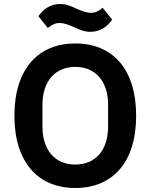

<svg xmlns="http://www.w3.org/2000/svg" viewBox="-20 -927 752 959"><path d="M431 -768C482 -768 517 -795 540 -829L493 -888C472 -871 457 -863 434 -863C411 -863 389 -872 359 -885C335 -896 312 -907 281 -907C230 -907 195 -880 172 -846L219 -787C240 -804 255 -812 278 -812C301 -812 323 -803 353 -790C377 -779 400 -768 431 -768ZM356 12C540 12 660 -113 660 -349C660 -585 540 -710 356 -710C173 -710 52 -585 52 -349C52 -113 173 12 356 12ZM356 -105C256 -105 192 -176 192 -295V-403C192 -522 256 -593 356 -593C456 -593 520 -522 520 -403V-295C520 -176 456 -105 356 -105Z"/></svg>

Font: IBM Plex Thai Looped SemiBold
Style: Regular
Weight: 600
Designer: Mike Abbink, Paul van der Laan, Pieter van Rosmalen, Ben Mitchell, Mark Frömberg
Foundry: Bold Monday
Version: Version 1.0